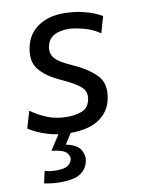

<svg xmlns="http://www.w3.org/2000/svg" viewBox="-82 -565 620 836"><g transform="rotate(-10 227.5 -147.0)"><path d="M197 11Q140 11 93.2 -4.2Q46.5 -19.5 15 -40.5L37 -115.5Q69.5 -92 108.2 -76.2Q147 -60.5 195.5 -60.5Q231.5 -60.5 260.2 -71Q289 -81.5 297.5 -117Q299.5 -126 299.5 -134Q299.5 -157 282.5 -173.5Q259 -195.5 194 -225Q130 -254.5 102 -291Q82.5 -316 82.5 -352.5Q82.5 -369 86.5 -388Q99 -445.5 144.5 -476.5Q190 -507.5 256 -507.5Q305.5 -507.5 349.8 -496Q394 -484.5 425.5 -465.5L404.5 -393Q374 -414.5 333.8 -425.5Q293.5 -436.5 263 -436.5Q246.5 -436.5 227 -432.2Q207.5 -428 191.8 -415.2Q176 -402.5 170.5 -377Q168.5 -368.5 168.5 -361Q168.5 -342 180 -326.5Q195.5 -305 255.5 -278.5Q324 -248 360 -210.5Q386 -183 386 -141Q386 -124.5 382 -106Q371 -52 325 -20.5Q279 11 197 11ZM117 215Q101.5 215 79.2 212.8Q57 210.5 45.5 207L57.5 154Q64 156.5 78 158.8Q92 161 108.5 161Q143.5 161 158.5 151.2Q173.5 141.5 178 124.5Q178.5 122 178.5 119Q178.5 107 167.5 94.5Q153.5 79 102 73L161 -18.5H209L205 0L168 57.5Q217.5 67.5 232.5 93.5Q243 111.5 243 129.5Q243 136.5 241.5 143.5Q234.5 177.5 206 196.2Q177.5 215 117 215Z"/></g></svg>

Font: Heraclito
Style: Italic
Weight: 400
Italic angle: -12°
Designer: Kostas Bartsokas (font) & Cristiano Sobral (main changes)
Foundry: Kostas Bartsokas (font) & Cristiano Sobral (main changes)
Version: Version 1.00;July 8, 2020;FontCreator 13.0.0.2655 64-bit